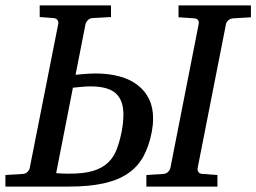

<svg xmlns="http://www.w3.org/2000/svg" viewBox="-42 -691 949 711"><path d="M415 -270Q414.1 -321.8 385.5 -346.4Q356.9 -371.1 293 -371.1Q284.7 -371.1 273.7 -370.4Q262.7 -369.6 252.4 -368.7Q240.2 -367.2 228 -366.2L166 -49.8Q173.3 -49.3 181.6 -48.8Q188.5 -48.3 197.3 -48.1Q206.1 -47.9 215.8 -47.9Q268.6 -47.9 302.5 -58.1Q336.4 -68.4 357.4 -88.1Q378.4 -107.9 389.6 -136.7Q400.9 -165.5 408.2 -202.1Q412.1 -221.7 413.6 -238.3Q415 -254.9 415 -270ZM524.9 -251Q524.9 -239.7 523.7 -227.8Q522.5 -215.8 520 -202.1Q509.8 -149.4 488.8 -111.3Q467.8 -73.2 431.6 -48.6Q395.5 -23.9 341.8 -12Q288.1 0 211.9 0H-22V-43L43 -46.9Q53.7 -47.9 60.3 -54.9Q66.9 -62 67.9 -67.9L173.8 -603Q175.3 -608.9 171.4 -615.7Q167.5 -622.6 157.2 -624L105 -627.9V-670.9H369.1V-627.9L299.8 -624Q289.6 -623 283 -616Q276.4 -608.9 274.9 -603L237.8 -414.1Q251 -415 264.2 -416.5Q275.4 -417.5 288.1 -418.2Q300.8 -418.9 312 -418.9Q360.8 -418.9 400.1 -408.2Q439.5 -397.5 467.3 -376.2Q495.1 -355 510.3 -323.5Q525.4 -292 524.9 -251ZM820.8 -623Q810.5 -622.1 803.5 -615.7Q796.4 -609.4 794.9 -602.1L689.9 -68.8Q688.5 -61.5 692.4 -54.7Q696.3 -47.9 707 -46.9L763.2 -43V0H500V-43L563 -46.9Q574.2 -47.9 580.8 -54.7Q587.4 -61.5 588.9 -68.8L693.8 -602.1Q695.3 -609.4 691.9 -615.7Q688.5 -622.1 678.2 -623L619.1 -627V-670.9H887.2V-627Z"/></svg>

Font: Charis SIL
Style: Italic
Weight: 400
Italic angle: -11°
Foundry: SIL International
Version: Version 4.112